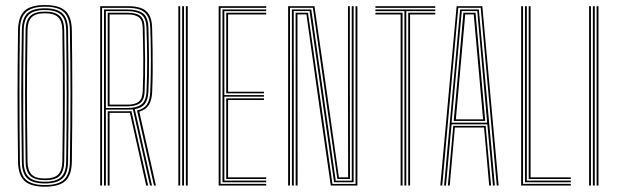

<svg xmlns="http://www.w3.org/2000/svg" viewBox="-20 -720 2402 745"><path d="M154.2 4.5Q99.2 4.5 75 -18.1Q50.8 -40.8 50 -92.8Q49 -169.5 48.5 -232.2Q48 -295 48 -352.6Q48 -410.2 48.5 -470.5Q49 -530.8 50 -602.5Q50.8 -655 75 -677.8Q99.2 -700.5 154.2 -700.5Q209.5 -700.5 233.8 -677.8Q258 -655 258.8 -602.2Q259.5 -544.5 260 -485.5Q260.5 -426.5 260.6 -364Q260.8 -301.5 260.2 -234.2Q259.8 -167 258.8 -92.8Q258 -40.8 233.8 -18.1Q209.5 4.5 154.2 4.5ZM154.2 -2Q207 -2 228.9 -23.6Q250.8 -45.2 251.2 -92.8Q252.5 -177 253 -241Q253.5 -305 253.5 -360.5Q253.5 -416 252.9 -473.6Q252.2 -531.2 251.2 -602.5Q250.8 -649.8 229.1 -671.9Q207.5 -694 154.2 -694Q104.2 -694 81.1 -673.2Q58 -652.5 57.2 -602.2Q56.5 -544.8 56 -485.8Q55.5 -426.8 55.5 -364.5Q55.5 -302.2 55.9 -234.8Q56.2 -167.2 57.2 -92.8Q58 -42.2 81.6 -22.1Q105.2 -2 154.2 -2ZM154.2 -8.2Q106.8 -8.2 86 -27.9Q65.2 -47.5 64.8 -92.8Q63.8 -174.2 63.1 -237.9Q62.5 -301.5 62.5 -357.9Q62.5 -414.2 63.1 -472.9Q63.8 -531.5 64.8 -602.5Q65.2 -648 86 -667.9Q106.8 -687.8 154.2 -687.8Q201 -687.8 222.2 -668.2Q243.5 -648.8 244 -602.5Q245 -531.5 245.5 -470.8Q246 -410 246 -351.8Q246 -293.5 245.5 -230.8Q245 -168 244 -92.8Q243.5 -46.5 222.2 -27.4Q201 -8.2 154.2 -8.2ZM154.2 -14.8Q197.5 -14.8 216.9 -32.9Q236.2 -51 236.8 -92.8Q237.8 -160.5 238.2 -225.1Q238.8 -289.8 238.8 -352.6Q238.8 -415.5 238.2 -477.6Q237.8 -539.8 236.8 -602.2Q236.2 -647 215.6 -664.1Q195 -681.2 154.2 -681.2Q111 -681.2 91.8 -663Q72.5 -644.8 72 -602.5Q70.8 -511.5 70.2 -432.6Q69.8 -353.8 70.2 -272.4Q70.8 -191 72 -92.8Q72.5 -51 91.8 -32.9Q111 -14.8 154.2 -14.8ZM154.2 -21Q114.8 -21 97.4 -37.6Q80 -54.2 79.5 -91.5Q78.5 -167.2 77.9 -230.5Q77.2 -293.8 77.2 -352.2Q77.2 -410.8 77.8 -471.2Q78.2 -531.8 79.2 -602.2Q79.8 -641.2 97.4 -658.1Q115 -675 154.2 -675Q194.2 -675 211.5 -658.1Q228.8 -641.2 229.2 -602.2Q230.5 -524.8 231 -464.9Q231.5 -405 231.5 -350.2Q231.5 -295.5 231 -234.4Q230.5 -173.2 229.2 -92.8Q228.8 -58 213.1 -39.5Q197.5 -21 154.2 -21ZM154.2 -27.5Q191.5 -27.5 206.5 -43.5Q221.5 -59.5 222 -93.8Q223.5 -191.8 223.9 -272.8Q224.2 -353.8 223.9 -432.4Q223.5 -511 222 -601.5Q221.5 -637.5 205.8 -653Q190 -668.5 154.2 -668.5Q118 -668.5 102.6 -652.9Q87.2 -637.2 86.8 -601.5Q85.8 -525.2 85.1 -466.8Q84.5 -408.2 84.5 -354.1Q84.5 -300 85.1 -238.1Q85.8 -176.2 86.8 -93.5Q87.2 -60.2 101.8 -43.9Q116.2 -27.5 154.2 -27.5Z M368.8 0V-696H476.2Q506.2 -696 526.8 -688.8Q547.2 -681.5 558.2 -663.6Q569.2 -645.8 570.2 -613.5Q571.5 -571.8 572.1 -529.5Q572.8 -487.2 572.5 -445.8Q572.2 -404.2 570.5 -364.5Q569.2 -331.5 557.6 -313Q546 -294.5 520.5 -286.8L585 0H577.5L511.8 -291.2Q538.5 -297.5 550.1 -314.8Q561.8 -332 563 -364.2Q564.8 -405 565.2 -445.2Q565.8 -485.5 565.2 -527.4Q564.8 -569.2 563 -614.5Q562 -642.5 552.1 -658.9Q542.2 -675.2 523.4 -682.4Q504.5 -689.5 476.2 -689.5H376V0ZM398 0V-288.2H475Q479.2 -288.2 483.1 -288.4Q487 -288.5 490 -288.8L554.8 0H547.2L484.2 -282Q482 -282 479.6 -282Q477.2 -282 475 -282H405.2V0ZM383.5 0V-683.2H476.2Q512.2 -683.2 533.4 -669.4Q554.5 -655.5 555.8 -613.2Q557.8 -546.2 558.1 -483.6Q558.5 -421 555.8 -365Q554.2 -332.5 541.9 -316.6Q529.5 -300.8 503 -296.5L569.8 0H562.2L495.8 -295.5Q491 -295.2 486.1 -295Q481.2 -294.8 475.5 -294.8H390.8V0ZM390.8 -301H475.5Q509 -301 527.9 -314.2Q546.8 -327.5 548.5 -365.2Q551.2 -424.5 551.1 -485.6Q551 -546.8 548.2 -613.2Q546.8 -650.5 528.2 -663.6Q509.8 -676.8 476.2 -676.8H390.8ZM398 -307.5V-670.5H476.2Q510.2 -670.5 525.4 -657.2Q540.5 -644 541 -612.5Q542.2 -555.8 542.9 -490.8Q543.5 -425.8 541.2 -366Q540 -330.5 522.4 -319Q504.8 -307.5 475.5 -307.5ZM405.2 -314H475.5Q502.8 -314 517.6 -324.8Q532.5 -335.5 533.8 -366Q536.5 -427.2 536 -488.2Q535.5 -549.2 533.8 -612.5Q533 -643.5 517.8 -653.8Q502.5 -664 476.2 -664H405.2Z M701.2 0V-696H708.5V0ZM672 0V-696H679.2V0ZM686.8 0V-696H694V0Z M828.5 0V-696H1013V-689.5H835.8V-6.5H1013V0ZM857.8 -25.5V-338.5H1004.2V-332H865V-32H1013V-25.5ZM843.2 -12.8V-683.2H1013V-676.8H850.5V-351.2H1004.2V-345H850.5V-19.2H1013V-12.8ZM857.8 -357.8V-670.5H1013V-664H865V-364H1004.2V-357.8Z M1098 0V-696H1200.2L1240.8 -414.2L1295 -31.8H1330.8L1330.2 -416.8V-696H1337.5V-416.8L1338 -25.5H1289L1194 -689.8H1105.2V0ZM1112.8 0V-296.5L1112.5 -683.2H1187.8L1282.8 -19H1345L1344.8 -416.8V-696H1352.2V-416.8V-12.8H1276.2L1181.2 -677H1119.8L1120 -296.5V0ZM1127.2 0V-296.5L1127 -670.5H1175L1270 -6.2H1359.5V-696H1366.8V0H1263.5L1220.5 -299.2L1169 -664.2H1134.2L1134.5 -296.5L1134.8 0Z M1549.2 0V-676.8H1436.8V-683.2H1669V-676.8H1556.5V0ZM1534.5 0V-664H1436.8V-670.5H1542V0ZM1564 0V-670.5H1669V-664H1571.2V0ZM1436.8 -689.5V-696H1669V-689.5Z M1688.5 0 1751.8 -696H1851.5L1914.8 0H1907.5L1845.2 -689.8H1758.2L1696 0ZM1717.8 0 1738.8 -231.5H1864.5L1885.5 0H1878.2L1858.2 -225.2H1745L1725 0ZM1703.2 0 1765.2 -683.2H1838L1900.2 0H1892.8L1871 -237.5H1732.2L1710.5 0ZM1732.2 -244H1870.2L1852.8 -440.5L1831.8 -677H1771.8L1750.2 -440.5ZM1740.5 -250.8 1757.8 -440.5 1778 -670.5H1825.2L1845.8 -440.5L1862.8 -250.8ZM1748.8 -257H1854.5L1838.2 -440.5L1818.2 -664.2H1785.2L1765.2 -440.5Z M2002.2 0V-696H2009.5V-6.5H2194.8V0ZM2017 -12.8V-696H2024.2V-19.2H2194.8V-12.8ZM2031.5 -25.5V-696H2038.8V-32H2194.8V-25.5Z M2295 0V-696H2302.2V0ZM2265.8 0V-696H2273V0ZM2280.5 0V-696H2287.8V0Z"/></svg>

Font: Big Shoulders Inline Text SC Thin
Style: Regular
Weight: 100
Designer: Patric King
Foundry: XO Type Co
Version: Version 2.002